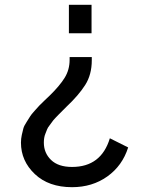

<svg xmlns="http://www.w3.org/2000/svg" viewBox="-20 -777 609 797"><path d="M360 -757V-639H266V-757ZM361 -540V-527Q361 -467 333.5 -424Q306 -381 256 -334Q254 -332 241 -319Q228 -306 225 -303Q222 -300 211 -288.5Q200 -277 197 -272Q194 -267 186 -257Q178 -247 175.5 -240Q173 -233 169 -223.5Q165 -214 163.5 -204.5Q162 -195 162 -185Q162 -142 192 -113Q222 -84 279 -84Q400 -84 436 -203L512 -165Q488 -89 425.5 -44.5Q363 0 279 0Q182 0 124.5 -54.5Q67 -109 67 -185Q67 -201 70.5 -217Q74 -233 77 -244Q80 -255 91 -271.5Q102 -288 105.5 -294.5Q109 -301 125 -318.5Q141 -336 143.5 -339Q146 -342 166 -361Q186 -380 187 -381Q227 -420 248 -453.5Q269 -487 269 -529V-540Z"/></svg>

Font: Plus Jakarta Display
Style: Regular
Weight: 400
Designer: Gumpita Rahayu
Foundry: Tokotype Studio
Version: Version 1.000;hotconv 1.0.109;makeotfexe 2.5.65596